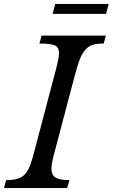

<svg xmlns="http://www.w3.org/2000/svg" viewBox="-48 -950 569 970"><path d="M329.1 -565.9 224.1 -168Q211.9 -123 211.9 -98.1Q211.9 -65.4 232.9 -52.7Q253.9 -40 303.2 -40L291 0H-27.8L-17.1 -40Q43.9 -40 71.5 -63.2Q99.1 -86.4 118.2 -158.2L234.9 -600.1Q250 -657.7 250 -682.1Q250 -711.4 228.8 -720.7Q207.5 -730 150.9 -730L162.1 -770H486.8L476.1 -730Q441.9 -730 421.1 -723.9Q400.4 -717.8 383.3 -698.5Q366.2 -679.2 354.7 -649.4Q343.3 -619.6 329.1 -565.9ZM487.8 -879.9H217.8L231 -930.2H501Z"/></svg>

Font: Libre Baskerville
Style: Italic
Weight: 400
Designer: Pablo Impallari, Rodrigo Fuenzalida
Foundry: Pablo Impallari, Rodrigo Fuenzalida
Version: Version 1.000